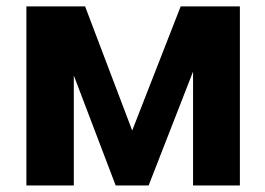

<svg xmlns="http://www.w3.org/2000/svg" viewBox="-20 -565 808 585"><path d="M60.4 0H204.9V-334.9L332.4 0H432.9L568.2 -346.9V0H710.9V-545.5H530.5L382.8 -167.3L239.3 -545.5H60.4Z"/></svg>

Font: Inter-Hewn
Style: Bold
Weight: 700
Designer: Rasmus Andersson
Foundry: rsms
Version: Version 3.012;git-f93a4a705